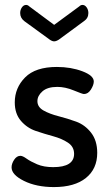

<svg xmlns="http://www.w3.org/2000/svg" viewBox="-20 -752 444 780"><path d="M99 -726 200 -651 302 -726Q308 -732 315 -732Q325 -732 332 -722Q339 -712 339 -699Q339 -678 321 -666L219 -591Q208 -584 200 -584Q192 -584 182 -591L79 -666Q62 -679 62 -699Q62 -712 69 -722Q76 -732 86 -732Q93 -732 99 -726ZM196 -73Q281 -73 281 -127Q281 -156 256 -172.5Q231 -189 196 -198.5Q161 -208 125.5 -220Q90 -232 65 -261Q40 -290 40 -336Q40 -395 82 -437.5Q124 -480 211 -480Q268 -480 314.5 -462.5Q361 -445 361 -421Q361 -407 349.5 -388.5Q338 -370 321 -370Q315 -370 280 -384.5Q245 -399 213 -399Q173 -399 152.5 -381Q132 -363 132 -341Q132 -317 157 -303Q182 -289 217.5 -280Q253 -271 289 -258Q325 -245 350 -213Q375 -181 375 -131Q375 -66 329 -29Q283 8 199 8Q128 8 77.5 -17Q27 -42 27 -72Q27 -87 37.5 -103Q48 -119 63 -119Q72 -119 88 -107.5Q104 -96 131 -84.5Q158 -73 196 -73Z"/></svg>

Font: Dosis
Style: SemiBold
Weight: 600
Designer: Edgar Tolentino, Pablo Impallari, Igino Marini
Foundry: Edgar Tolentino, Pablo Impallari, Igino Marini
Version: Version 1.007